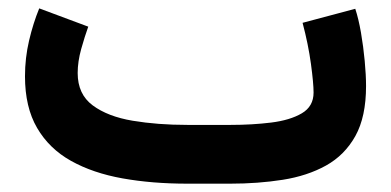

<svg xmlns="http://www.w3.org/2000/svg" viewBox="-20 -441 939 461"><path d="M532.7 0H429.7Q345.2 0 274.2 -12.7Q203.1 -25.4 150.6 -54.7Q98.1 -84 69.1 -133.8Q40 -183.6 40 -257.8Q40 -301.8 49.8 -343.5Q59.6 -385.3 74.2 -420.9L191.9 -377Q183.6 -354 175 -323.5Q166.5 -293 166.5 -265.6Q166.5 -214.8 202.6 -188Q238.8 -161.1 298.6 -151.1Q358.4 -141.1 429.7 -141.1H534.2Q585.4 -141.1 630.9 -146.7Q676.3 -152.3 704.6 -168.9Q732.9 -185.5 732.9 -218.8Q732.9 -240.7 726.6 -287.6Q720.2 -334.5 706.5 -386.2L833 -419.9Q840.8 -396.5 846.7 -362.8Q852.5 -329.1 855.7 -294.7Q858.9 -260.3 858.9 -234.4Q858.9 -160.6 833.3 -114.5Q807.6 -68.4 762.7 -43.5Q717.8 -18.6 658.7 -9.3Q599.6 0 532.7 0Z"/></svg>

Font: Vazirmatn RD ExtraBold
Style: Regular
Weight: 800
Designer: Saber Rastikerdar
Foundry: Saber Rastikerdar
Version: Version 32.102